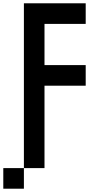

<svg xmlns="http://www.w3.org/2000/svg" viewBox="-145 -895 665 1165"><path d="M0 125V250H-125V125ZM0 -875H375V-750H125V-500H375V-375H125V125H0Z"/></svg>

Font: Galmuri7 Regular
Style: Regular
Weight: 400
Designer: Lee Minseo (quiple)
Version: Version 2.399;hotconv 1.1.1;makeotfexe 2.6.0 DEVELOPMENT